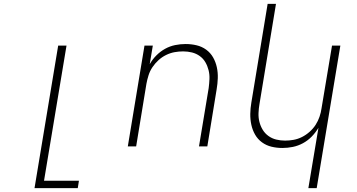

<svg xmlns="http://www.w3.org/2000/svg" viewBox="-20 -755 1840 990"><path d="M158 215 280 -520H323L207 177H387L381 215Z M639 0 725 -520H768L752 -424Q766 -449 786.5 -469.5Q807 -490 831.5 -503.5Q856 -517 883 -522.5Q910 -528 937 -528Q966 -528 993.5 -521.5Q1021 -515 1043 -499Q1065 -483 1078.5 -459.5Q1092 -436 1098 -408.5Q1104 -381 1103 -352Q1102 -323 1097 -294L1049 0H1006L1056 -301Q1059 -324 1060 -347.5Q1061 -371 1055.5 -393Q1050 -415 1039 -434Q1028 -453 1010 -466Q992 -479 970 -484.5Q948 -490 924 -490Q902 -490 880 -486Q858 -482 836.5 -471.5Q815 -461 797 -444.5Q779 -428 766 -408.5Q753 -389 746 -367Q739 -345 735 -323L682 0Z M1570 215 1622 -96Q1607 -71 1587 -50.5Q1567 -30 1542 -16.5Q1517 -3 1490 2.5Q1463 8 1436 8Q1407 8 1380 1.5Q1353 -5 1331 -21Q1309 -37 1295.5 -60.5Q1282 -84 1276 -111.5Q1270 -139 1270.5 -168Q1271 -197 1276 -226L1360 -735H1403L1318 -219Q1314 -196 1313 -172.5Q1312 -149 1317.5 -127Q1323 -105 1334.5 -86Q1346 -67 1364 -54Q1382 -41 1404 -35.5Q1426 -30 1450 -30Q1472 -30 1494 -34Q1516 -38 1537 -48.5Q1558 -59 1576.5 -75.5Q1595 -92 1607.5 -111.5Q1620 -131 1627.5 -153Q1635 -175 1638 -197L1692 -520H1735L1613 215Z"/></svg>

Font: Iosevka Extralight Extended
Style: Italic
Weight: 200
Width: 7
Italic angle: -9°
Monospace: yes
Designer: Belleve Invis
Foundry: Belleve Invis
Version: Version 32.5.0; ttfautohint (v1.8.4)